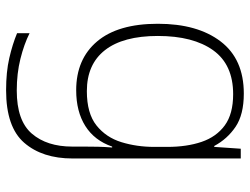

<svg xmlns="http://www.w3.org/2000/svg" viewBox="-115 -465 820 630"><g transform="rotate(90 295.0 -150.0)"><path d="M287 -540Q356 -540 396 -513Q436 -486 459 -443H462L468 -530H500V22Q500 121 448.5 180.5Q397 240 276 240Q216 240 170.5 229.5Q125 219 89 204V163Q125 181 173 193Q221 205 277 205Q376 205 418.5 155.5Q461 106 461 23V-15Q461 -40 461.5 -61.5Q462 -83 464 -108H461Q441 -50 393.5 -20Q346 10 276 10Q174 10 116 -58.5Q58 -127 58 -258Q58 -388 116 -464Q174 -540 287 -540ZM289 -505Q192 -505 145 -439.5Q98 -374 98 -258Q98 -144 144.5 -84.5Q191 -25 279 -25Q352 -25 391.5 -56.5Q431 -88 446.5 -138.5Q462 -189 462 -246V-289Q462 -353 445.5 -401.5Q429 -450 391.5 -477.5Q354 -505 289 -505Z"/></g></svg>

Font: Noto Sans Gujarati ExtraLight
Style: Regular
Weight: 200
Designer: Jelle Bosma - Monotype Design Team, Universal Thirst
Foundry: Monotype Imaging Inc.
Version: Version 2.106; ttfautohint (v1.8.4.7-5d5b)